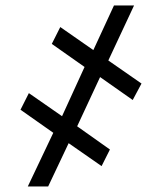

<svg xmlns="http://www.w3.org/2000/svg" viewBox="-20 -675 588 695"><path d="M259.3 -217.8 342.3 -396 460.4 -313 492.2 -372.6 372.1 -456.1 465.3 -655.3H392.6L317.9 -493.7L198.2 -577.1L167.5 -516.1L286.1 -432.6L204.6 -254.4L84.5 -337.9L54.2 -277.8L172.9 -194.3L80.6 0H154.3L228.5 -156.7L347.7 -73.7L377.9 -133.8Z"/></svg>

Font: Roboto Condensed
Style: Regular
Weight: 400
Designer: Google
Version: Version 2.134; 2016